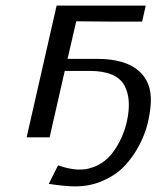

<svg xmlns="http://www.w3.org/2000/svg" viewBox="-20 -490 597 685"><path d="M75 0 182 -470H500L487 -413H369Q350 -413 311 -413.5Q272 -414 252 -414L221 -280H326Q424 -280 473 -239Q522 -198 518 -123Q516 -87 506.5 -48.5Q497 -10 475.5 30.5Q454 71 424 102.5Q394 134 348 154.5Q302 175 248 175Q214 175 154 166L187 100Q229 114 258 115Q278 115 289 113Q348 101 383.5 52.5Q419 4 433 -58Q450 -137 424 -185Q395 -237 300 -237H211L157 0Z"/></svg>

Font: Coval
Style: Light Italic
Weight: 300
Foundry: Context Ltd
Version: Version 001.000